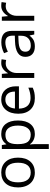

<svg xmlns="http://www.w3.org/2000/svg" viewBox="1152 -1738 825 3170"><g transform="rotate(-90 1565.0 -152.5)"><path d="M547.9 -268.1Q547.9 -137.2 481.9 -63.7Q416 9.8 299.8 9.8Q228 9.8 172.4 -23.9Q116.7 -57.6 86.4 -120.6Q56.2 -183.6 56.2 -268.1Q56.2 -398.9 121.6 -471.9Q187 -544.9 303.2 -544.9Q415.5 -544.9 481.7 -470.2Q547.9 -395.5 547.9 -268.1ZM140.1 -268.1Q140.1 -165.5 181.2 -111.8Q222.2 -58.1 301.8 -58.1Q381.3 -58.1 422.6 -111.6Q463.9 -165 463.9 -268.1Q463.9 -370.1 422.6 -423.1Q381.3 -476.1 300.8 -476.1Q221.2 -476.1 180.7 -423.8Q140.1 -371.6 140.1 -268.1Z M939 9.8Q886.7 9.8 843.5 -9.5Q800.3 -28.8 771 -68.8H765.1Q771 -22 771 20V240.2H689.9V-535.2H755.9L767.1 -461.9H771Q802.2 -505.9 843.8 -525.4Q885.3 -544.9 939 -544.9Q1045.4 -544.9 1103.3 -472.2Q1161.1 -399.4 1161.1 -268.1Q1161.1 -136.2 1102.3 -63.2Q1043.5 9.8 939 9.8ZM927.2 -476.1Q845.2 -476.1 808.6 -430.7Q772 -385.3 771 -286.1V-268.1Q771 -155.3 808.6 -106.7Q846.2 -58.1 929.2 -58.1Q998.5 -58.1 1037.8 -114.3Q1077.1 -170.4 1077.1 -269Q1077.1 -369.1 1037.8 -422.6Q998.5 -476.1 927.2 -476.1Z M1528.8 9.8Q1410.2 9.8 1341.6 -62.5Q1272.9 -134.8 1272.9 -263.2Q1272.9 -392.6 1336.7 -468.8Q1400.4 -544.9 1507.8 -544.9Q1608.4 -544.9 1667 -478.8Q1725.6 -412.6 1725.6 -304.2V-252.9H1356.9Q1359.4 -158.7 1404.5 -109.9Q1449.7 -61 1531.7 -61Q1618.2 -61 1702.6 -97.2V-24.9Q1659.7 -6.3 1621.3 1.7Q1583 9.8 1528.8 9.8ZM1506.8 -477.1Q1442.4 -477.1 1404.1 -435.1Q1365.7 -393.1 1358.9 -318.8H1638.7Q1638.7 -395.5 1604.5 -436.3Q1570.3 -477.1 1506.8 -477.1Z M2107.9 -544.9Q2143.6 -544.9 2171.9 -539.1L2160.6 -463.9Q2127.4 -471.2 2102.1 -471.2Q2037.1 -471.2 1991 -418.5Q1944.8 -365.7 1944.8 -287.1V0H1863.8V-535.2H1930.7L1939.9 -436H1943.8Q1973.6 -488.3 2015.6 -516.6Q2057.6 -544.9 2107.9 -544.9Z M2581.1 0 2564.9 -76.2H2561Q2521 -25.9 2481.2 -8.1Q2441.4 9.8 2381.8 9.8Q2302.2 9.8 2257.1 -31.2Q2211.9 -72.3 2211.9 -147.9Q2211.9 -310.1 2471.2 -317.9L2562 -320.8V-354Q2562 -417 2534.9 -447Q2507.8 -477.1 2448.2 -477.1Q2381.3 -477.1 2296.9 -436L2272 -498Q2311.5 -519.5 2358.6 -531.7Q2405.8 -543.9 2453.1 -543.9Q2548.8 -543.9 2595 -501.5Q2641.1 -459 2641.1 -365.2V0ZM2397.9 -57.1Q2473.6 -57.1 2516.8 -98.6Q2560.1 -140.1 2560.1 -214.8V-263.2L2479 -259.8Q2382.3 -256.3 2339.6 -229.7Q2296.9 -203.1 2296.9 -147Q2296.9 -103 2323.5 -80.1Q2350.1 -57.1 2397.9 -57.1Z M3052.2 -544.9Q3087.9 -544.9 3116.2 -539.1L3105 -463.9Q3071.8 -471.2 3046.4 -471.2Q2981.4 -471.2 2935.3 -418.5Q2889.2 -365.7 2889.2 -287.1V0H2808.1V-535.2H2875L2884.3 -436H2888.2Q2918 -488.3 2960 -516.6Q3002 -544.9 3052.2 -544.9Z"/></g></svg>

Font: Zoram GWebM
Style: Regular
Weight: 400
Foundry: Ascender Corporation
Version: Version 1.000